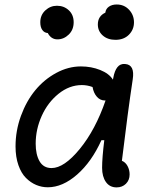

<svg xmlns="http://www.w3.org/2000/svg" viewBox="-20 -802 660 834"><path d="M187.5 11.5Q161.5 11.5 137.5 1.5Q113.5 -8.5 93 -28.8Q72.5 -49 60 -84.5Q47.5 -120 47.5 -166Q47.5 -234.5 71 -298.8Q94.5 -363 133.2 -410Q172 -457 224.2 -485.2Q276.5 -513.5 331.5 -513.5Q376.5 -513.5 415.2 -498Q454 -482.5 470.5 -456L472 -463.5Q477.5 -494.5 490 -510.2Q502.5 -526 523.5 -524Q566.5 -521 556.5 -457Q535 -315 509.5 -103.5Q525 -97.5 534 -80.8Q543 -64 543 -44.5Q543 -19.5 527 -3.8Q511 12 486.5 12Q456.5 12 440 -11.5Q423.5 -35 423.5 -73Q423.5 -116 433 -193H420.5Q378 -99 315 -43.8Q252 11.5 187.5 11.5ZM135 -178Q135 -130.5 152 -101.2Q169 -72 204 -72Q258.5 -72 326.5 -155Q394.5 -238 438.5 -365.5H436Q415 -365.5 400.8 -381.8Q386.5 -398 382 -424Q359 -432.5 335.5 -432.5Q281.5 -432.5 234.5 -394.8Q187.5 -357 161.2 -298.5Q135 -240 135 -178ZM155 -705.5Q155 -736.5 176.8 -756.8Q198.5 -777 227.5 -777Q258 -777 279 -757.2Q300 -737.5 300 -705.5Q300 -672.5 278.5 -651.8Q257 -631 229.5 -631Q202 -631 187.5 -658.5Q172.5 -659.5 163.8 -671.8Q155 -684 155 -705.5ZM405 -695.5Q405 -732 437.5 -747Q439.5 -763.5 453 -773Q466.5 -782.5 487 -782.5Q519.5 -782.5 540.8 -759.5Q562 -736.5 562 -705Q562 -673.5 540 -651.2Q518 -629 481.5 -629Q447.5 -629 426.2 -648Q405 -667 405 -695.5Z"/></svg>

Font: Monaspace Radon
Style: Regular
Weight: 400
Designer: Riley Cran & the Lettermatic Team
Foundry: Lettermatic
Version: Version 1.000 (Monaspace Radon)